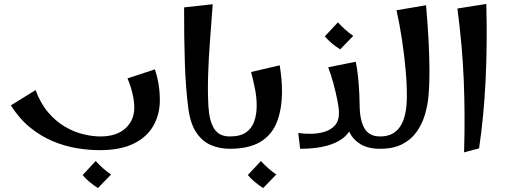

<svg xmlns="http://www.w3.org/2000/svg" viewBox="-20 -754 2557 973"><path d="M485.5 7Q430 7 369.4 -3Q308.8 -13 248.5 -38Q188.2 -63 133.6 -107Q79 -151 35 -220L160.2 -297.5Q185.5 -229.5 224.5 -184Q263.5 -138.5 309.4 -111.8Q355.2 -85 402 -73.8Q448.8 -62.5 488.5 -62.5Q570.5 -62.5 615.5 -103.4Q660.5 -144.2 660.5 -209Q660.5 -240.8 651.5 -279.5Q642.5 -318.2 626.2 -356.8L765 -402.5Q777.8 -363.5 783.9 -325.5Q790 -287.5 790 -246.5Q790 -174.2 757.2 -116.6Q724.5 -59 657 -26Q589.5 7 485.5 7ZM476.2 199Q454.8 185.2 434.1 168.2Q413.5 151.2 398.8 133L465 62Q483.2 81.8 501.5 98.1Q519.8 114.5 542.8 130.5Z M1144.2 0Q1091.8 0 1048.1 -19.1Q1004.5 -38.2 974.9 -82.4Q945.2 -126.5 934.8 -201.8Q921 -305 916.8 -434.1Q912.5 -563.2 913 -716.5L1058 -732.5Q1050.5 -633.8 1043.8 -543.1Q1037 -452.5 1034.6 -370.8Q1032.2 -289 1036.2 -215Q1040.5 -140.5 1065.5 -101.5Q1090.5 -62.5 1144.2 -62.5L1164.2 -31.2Z M1144 0V-62.5Q1197 -62.5 1226.5 -82.9Q1256 -103.2 1268.4 -138.8Q1280.8 -174.2 1280.8 -218.8Q1280.8 -261.5 1272.1 -304.1Q1263.5 -346.8 1252.5 -389.2L1397.5 -423Q1403.2 -386.5 1406.1 -355.5Q1409 -324.5 1409 -291.8Q1409 -200.5 1383 -134.9Q1357 -69.2 1298.8 -34.6Q1240.5 0 1144 0ZM1313.5 199Q1292 185.2 1271.4 168.2Q1250.8 151.2 1236 133L1302.2 62Q1320.5 81.8 1338.8 98.1Q1357 114.5 1380 130.5Z M1501 0 1491.5 -80Q1523.5 -75.2 1559 -76Q1594.5 -76.8 1626.1 -86.6Q1657.8 -96.5 1677.8 -119.2Q1697.8 -142 1697.8 -180.2Q1697.8 -206 1689.5 -247.2Q1681.2 -288.5 1669.1 -333.1Q1657 -377.8 1643 -413.2L1782.8 -441Q1791 -402.8 1795 -359.5Q1799 -316.2 1800.8 -280.2Q1802.5 -244.2 1802.5 -226Q1802.5 -147.5 1826.1 -105Q1849.8 -62.5 1906.5 -62.5L1926.5 -31.2L1906.5 0Q1845.8 0 1807.2 -23.2Q1768.8 -46.5 1751 -84.4Q1733.2 -122.2 1733.2 -166.5L1770.5 -161.2Q1770.5 -84 1700.8 -42Q1631 0 1501 0ZM1703.8 -503.8Q1682.2 -517.5 1661.6 -534.5Q1641 -551.5 1626.2 -569.8L1692.5 -640.8Q1710.8 -621 1729 -604.6Q1747.2 -588.2 1770.2 -572.2Z M1907 0V-62.5Q1974 -62.5 2007.5 -112.2Q2041 -162 2041.8 -259.8Q2042.5 -324.8 2035.5 -401.8Q2028.5 -478.8 2016.5 -557Q2004.5 -635.2 1989.5 -702L2139 -727.5Q2147.5 -632 2151.8 -550.4Q2156 -468.8 2156.4 -399.2Q2156.8 -329.8 2151.5 -268.2Q2147.5 -220.2 2133.2 -172.5Q2119 -124.8 2091.4 -85.8Q2063.8 -46.8 2018.5 -23.4Q1973.2 0 1907 0Z M2331.8 18.2Q2334.8 -80.8 2334.2 -170.2Q2333.8 -259.8 2330.2 -346.6Q2326.8 -433.5 2318.8 -523.1Q2310.8 -612.8 2298 -710.8L2444.5 -734Q2449.8 -531 2440.9 -348Q2432 -165 2407.8 -2Z"/></svg>

Font: Marhey Light
Style: Regular
Weight: 300
Designer: Nur Syamsi & Bustanul Arifin
Foundry: Namelatype
Version: Version 1.000